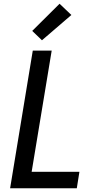

<svg xmlns="http://www.w3.org/2000/svg" viewBox="-20 -1005 540 1025"><path d="M34 0 155 -735H256L149 -88H404L390 0ZM204 -790 152 -840 298 -985 361 -925Z"/></svg>

Font: Iosevka Semibold Oblique
Style: Regular
Weight: 600
Italic angle: -9°
Monospace: yes
Designer: Belleve Invis
Foundry: Belleve Invis
Version: Version 32.5.0; ttfautohint (v1.8.4)